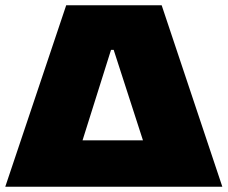

<svg xmlns="http://www.w3.org/2000/svg" viewBox="-29 -708 863 728"><path d="M-9 0 222 -688H584L814 0ZM284 -176H513L402 -519H392Z"/></svg>

Font: Saira Expanded Black
Style: Regular
Weight: 900
Width: 7
Designer: Hector Gatti with collaboration of the Omnibus-Type team
Foundry: Omnibus-Type
Version: Version 1.101